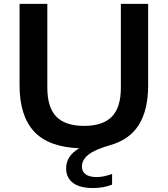

<svg xmlns="http://www.w3.org/2000/svg" viewBox="-20 -760 870 996"><path d="M748.5 -740V-317.5Q748.5 -190 700.5 -112.8Q652.5 -35.5 551.5 -7Q472 15.5 438.5 42.5Q405 69.5 405 103.5Q405 130 424.2 144.2Q443.5 158.5 482 158.5Q499 158.5 517.8 154.8Q536.5 151 561.5 142.5V198Q514.5 215.5 463.5 215.5Q394 215.5 358.5 188.8Q323 162 323 113.5Q323 48.5 391 9Q231.5 3 156.5 -78.2Q81.5 -159.5 81.5 -317.5V-740H225.5V-305Q225.5 -202.5 272.2 -154.8Q319 -107 416 -107Q513.5 -107 560.2 -154.8Q607 -202.5 607 -305V-740Z"/></svg>

Font: Encode Sans Expanded SemiBold
Style: Regular
Weight: 600
Width: 7
Designer: Multiple Designers
Foundry: Impallari Type
Version: Version 2.000